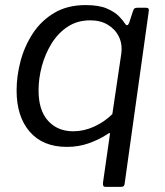

<svg xmlns="http://www.w3.org/2000/svg" viewBox="-20 -560 639 745"><path d="M388.4 165Q377.8 165 379.6 149.1L405.5 -32.2Q407.5 -42.4 405.9 -43.7Q404.2 -45 393.5 -37.5Q364 -18.1 324.2 -4Q284.5 10 239.7 10Q146.4 10 95.4 -48.9Q44.4 -107.8 44.4 -208.9Q44.4 -265.1 59.8 -323.2Q75.3 -381.3 107.7 -430.8Q140.2 -480.2 191 -510.2Q241.8 -540.3 312.2 -540.3Q363.6 -540.3 394.5 -527Q425.5 -513.7 442.3 -496.2Q459 -478.7 467 -465.8Q470.7 -461.2 474.6 -462.5Q478.5 -463.8 481.9 -473.7L495.7 -516.1Q498.6 -525.2 502.3 -527.6Q505.9 -530 514.9 -530H546.1Q553.7 -530 556.3 -526.2Q558.8 -522.3 556.5 -511L463.4 154.1Q462.4 160.7 458.7 162.9Q455.1 165 449.2 165H388.4ZM264 -50.6Q305.2 -50.6 345.2 -68.7Q385.1 -86.8 415.9 -117.3L450.8 -352.9Q455.5 -387.3 441.8 -416.5Q428.1 -445.7 399.3 -463.4Q370.5 -481.1 330.5 -481.1Q280 -481.1 242.5 -456.3Q205 -431.5 180 -391Q155.1 -350.5 142.3 -303Q129.6 -255.5 129.6 -209.1Q129.6 -132 166.5 -91.3Q203.5 -50.6 264 -50.6Z"/></svg>

Font: Libre Franklin Thin
Style: Italic
Weight: 100
Italic angle: -8°
Designer: Pablo Impallari, Rodrigo Fuenzalida, Nhung Nguyen
Foundry: Impallari Type
Version: Version 3.000